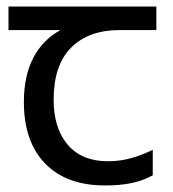

<svg xmlns="http://www.w3.org/2000/svg" viewBox="-20 -557 530 587"><path d="M301 10Q183 10 118 -57Q53 -124 53 -245Q53 -325 82 -380.5Q111 -436 165 -465H6V-537H458V-465H345Q251 -465 197.5 -411.5Q144 -358 144 -252Q144 -165 187 -114.5Q230 -64 310 -64Q347 -64 381 -73.5Q415 -83 447 -99V-21Q418 -5 383 2.5Q348 10 301 10Z"/></svg>

Font: ltelugu25
Style: Book
Weight: 400
Designer: Jelle Bosma - Monotype Design Team
Foundry: Monotype Imaging Inc.
Version: Version 2.003